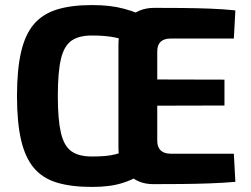

<svg xmlns="http://www.w3.org/2000/svg" viewBox="-20 -724 988 757"><path d="M342 -704Q380 -704 410.5 -700.5Q441 -697 469 -689.5Q497 -682 525 -671L467 -567Q450 -573 432.5 -576.5Q415 -580 393 -582Q371 -584 342 -584Q290 -584 261 -563Q232 -542 220 -490.5Q208 -439 208 -345Q208 -253 220 -201Q232 -149 261 -128Q290 -107 342 -107Q373 -107 395 -109Q417 -111 434.5 -115.5Q452 -120 470 -127L523 -28Q495 -13 467.5 -4Q440 5 410 9Q380 13 342 13Q261 13 204.5 -4Q148 -21 113.5 -62Q79 -103 63 -172.5Q47 -242 47 -345Q47 -449 63 -518.5Q79 -588 113.5 -628.5Q148 -669 204.5 -686.5Q261 -704 342 -704ZM588 -693Q642 -693 698 -692.5Q754 -692 808 -690Q862 -688 908 -683L902 -572H653Q627 -572 613.5 -559.5Q600 -547 600 -521V-169Q600 -144 613.5 -131Q627 -118 653 -118H902L908 -7Q861 -3 806.5 -1Q752 1 695.5 1.5Q639 2 584 2Q524 2 485.5 -37.5Q447 -77 447 -141V-549Q447 -613 487 -653Q527 -693 588 -693ZM464 -411 865 -410V-308L464 -307Z"/></svg>

Font: Exo 2
Style: Bold
Weight: 700
Designer: Natanael Gama
Foundry: Natanael Gama
Version: Version 2.010